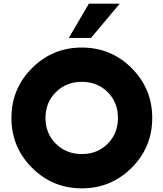

<svg xmlns="http://www.w3.org/2000/svg" viewBox="-20 -1020 894 1050"><path d="M356.2 -812.5 466.2 -1000H635L477.5 -812.5ZM700 -102.5Q587.5 10 427.5 10Q267.5 10 155 -102.5Q42.5 -215 42.5 -375Q42.5 -535 155 -647.5Q267.5 -760 427.5 -760Q587.5 -760 700 -647.5Q812.5 -535 812.5 -375Q812.5 -215 700 -102.5ZM285.6 -233.8Q342.5 -177.5 427.5 -177.5Q512.5 -177.5 568.8 -233.8Q625 -290 625 -375Q625 -460 568.8 -516.2Q512.5 -572.5 427.5 -572.5Q342.5 -572.5 285.6 -516.2Q228.8 -460 228.8 -375Q228.8 -290 285.6 -233.8Z"/></svg>

Font: Now Alt Black
Style: Regular
Weight: 900
Designer: Alfredo Marco Pradil
Foundry: Alfredo Marco Pradil
Version: Version 1.002;PS 001.002;hotconv 1.0.88;makeotf.lib2.5.64775